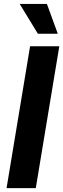

<svg xmlns="http://www.w3.org/2000/svg" viewBox="-20 -965 324 985"><path d="M284.2 -727.5 163.6 0H13.7L134.3 -727.5ZM174.3 -792 81.1 -944.8H220.7L276.4 -792Z"/></svg>

Font: Inter 28pt
Style: Bold Italic
Weight: 700
Italic angle: -9.3988°
Designer: Rasmus Andersson
Foundry: rsms
Version: Version 4.001;git-66647c0bb